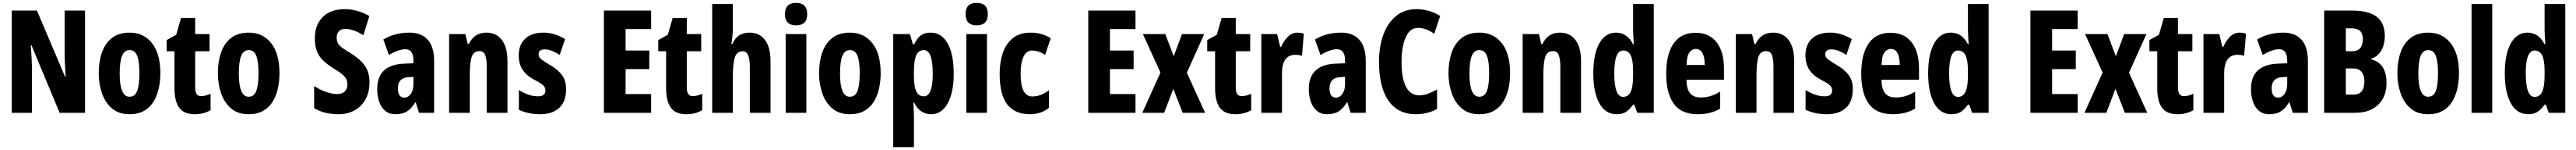

<svg xmlns="http://www.w3.org/2000/svg" viewBox="-20 -788 18054 1048"><path d="M576 0H398L200 -473H196Q200 -417 202 -373.5Q204 -330 204 -300V0H62V-714H239L436 -252H440Q437 -304 435 -346Q433 -388 433 -419V-714H576Z M1104 -276Q1104 -221 1092.5 -169.5Q1081 -118 1056 -77.5Q1031 -37 989.5 -13.5Q948 10 887 10Q813 10 765.5 -30Q718 -70 695 -135.5Q672 -201 672 -276Q672 -357 694.5 -421.5Q717 -486 765 -523Q813 -560 889 -560Q987 -560 1045.5 -486.5Q1104 -413 1104 -276ZM819 -274Q819 -112 888 -112Q926 -112 941.5 -153Q957 -194 957 -276Q957 -358 941.5 -398Q926 -438 888 -438Q852 -438 835.5 -398Q819 -358 819 -274Z M1390 -116Q1418 -116 1456 -133V-18Q1431 -4 1404 3Q1377 10 1345 10Q1270 10 1236.5 -35Q1203 -80 1203 -172V-430H1148V-508L1215 -545L1249 -663H1348V-550H1449V-430H1348V-175Q1348 -116 1390 -116Z M1939 -276Q1939 -221 1927.5 -169.5Q1916 -118 1891 -77.5Q1866 -37 1824.5 -13.5Q1783 10 1722 10Q1648 10 1600.5 -30Q1553 -70 1530 -135.5Q1507 -201 1507 -276Q1507 -357 1529.5 -421.5Q1552 -486 1600 -523Q1648 -560 1724 -560Q1822 -560 1880.5 -486.5Q1939 -413 1939 -276ZM1654 -274Q1654 -112 1723 -112Q1761 -112 1776.5 -153Q1792 -194 1792 -276Q1792 -358 1776.5 -398Q1761 -438 1723 -438Q1687 -438 1670.5 -398Q1654 -358 1654 -274Z M2570 -213Q2570 -147 2543.5 -97Q2517 -47 2468 -18.5Q2419 10 2353 10Q2308 10 2266.5 1Q2225 -8 2182 -32V-187Q2223 -160 2266 -145.5Q2309 -131 2345 -131Q2380 -131 2397.5 -150Q2415 -169 2415 -197Q2415 -217 2408.5 -232.5Q2402 -248 2382.5 -265.5Q2363 -283 2323 -307Q2281 -333 2250.5 -360Q2220 -387 2203.5 -425Q2187 -463 2187 -519Q2186 -612 2241 -668Q2296 -724 2396 -724Q2483 -724 2569 -676L2527 -542Q2457 -586 2402 -586Q2370 -586 2355 -569Q2340 -552 2340 -527Q2340 -505 2347 -489Q2354 -473 2375 -457Q2396 -441 2437 -417Q2502 -377 2536 -330.5Q2570 -284 2570 -213Z M2852 -560Q2933 -560 2978 -510.5Q3023 -461 3023 -362V0H2917L2894 -73H2891Q2865 -31 2834 -10.5Q2803 10 2753 10Q2707 10 2678.5 -15Q2650 -40 2637 -80Q2624 -120 2624 -165Q2624 -252 2671.5 -295.5Q2719 -339 2808 -343L2878 -346V-364Q2878 -444 2821 -444Q2774 -444 2706 -404L2667 -512Q2746 -560 2852 -560ZM2844 -249Q2769 -245 2769 -171Q2769 -106 2814 -106Q2841 -106 2859.5 -132Q2878 -158 2878 -201V-251Z M3389 -560Q3459 -560 3498 -508.5Q3537 -457 3537 -361V0H3392V-317Q3392 -373 3381.5 -402Q3371 -431 3340 -431Q3301 -431 3287 -392.5Q3273 -354 3273 -258V0H3128V-550H3242L3258 -481H3267Q3304 -560 3389 -560Z M3948 -165Q3948 -79 3900 -34.5Q3852 10 3766 10Q3726 10 3688.5 2.5Q3651 -5 3617 -21V-159Q3645 -141 3680 -128Q3715 -115 3752 -115Q3803 -115 3803 -157Q3803 -168 3798 -178.5Q3793 -189 3775 -202Q3757 -215 3721 -233Q3670 -260 3643 -301Q3616 -342 3616 -401Q3616 -476 3661.5 -518Q3707 -560 3789 -560Q3830 -560 3867 -548.5Q3904 -537 3941 -515L3903 -404Q3879 -420 3852 -431.5Q3825 -443 3798 -443Q3755 -443 3755 -408Q3755 -396 3760.5 -387.5Q3766 -379 3783 -367Q3800 -355 3835 -334Q3885 -306 3916.5 -267Q3948 -228 3948 -165Z M4544 0H4213V-714H4544V-585H4365V-435H4531V-305H4365V-131H4544Z M4836 -116Q4864 -116 4902 -133V-18Q4877 -4 4850 3Q4823 10 4791 10Q4716 10 4682.5 -35Q4649 -80 4649 -172V-430H4594V-508L4661 -545L4695 -663H4794V-550H4895V-430H4794V-175Q4794 -116 4836 -116Z M5117 -605Q5117 -573 5114.5 -541.5Q5112 -510 5106 -481H5114Q5147 -560 5233 -560Q5304 -560 5342.5 -508Q5381 -456 5381 -361V0H5236V-317Q5236 -430 5188 -430Q5145 -430 5131 -388.5Q5117 -347 5117 -258V0H4972V-760H5117Z M5560 -768Q5638 -768 5638 -689Q5638 -611 5560 -611Q5482 -611 5482 -689Q5482 -768 5560 -768ZM5632 -550V0H5487V-550Z M6153 -276Q6153 -221 6141.5 -169.5Q6130 -118 6105 -77.5Q6080 -37 6038.5 -13.5Q5997 10 5936 10Q5862 10 5814.5 -30Q5767 -70 5744 -135.5Q5721 -201 5721 -276Q5721 -357 5743.5 -421.5Q5766 -486 5814 -523Q5862 -560 5938 -560Q6036 -560 6094.5 -486.5Q6153 -413 6153 -276ZM5868 -274Q5868 -112 5937 -112Q5975 -112 5990.5 -153Q6006 -194 6006 -276Q6006 -358 5990.5 -398Q5975 -438 5937 -438Q5901 -438 5884.5 -398Q5868 -358 5868 -274Z M6503 -560Q6580 -560 6622.5 -484.5Q6665 -409 6665 -273Q6665 -141 6622.5 -65.5Q6580 10 6507 10Q6469 10 6438.5 -9.5Q6408 -29 6387 -72H6382Q6386 -4 6386 27V240H6241V-550H6358L6379 -478H6387Q6413 -528 6439.5 -544Q6466 -560 6503 -560ZM6456 -438Q6419 -438 6402.5 -402.5Q6386 -367 6386 -287V-258Q6386 -184 6402.5 -149.5Q6419 -115 6455 -115Q6518 -115 6518 -272Q6518 -438 6456 -438Z M6826 -768Q6904 -768 6904 -689Q6904 -611 6826 -611Q6748 -611 6748 -689Q6748 -768 6826 -768ZM6898 -550V0H6753V-550Z M7200 10Q7093 10 7040 -58.5Q6987 -127 6987 -272Q6987 -354 7009.5 -419Q7032 -484 7080 -522Q7128 -560 7202 -560Q7245 -560 7280 -550Q7315 -540 7345 -521L7306 -405Q7259 -435 7213 -435Q7176 -435 7155 -393.5Q7134 -352 7134 -272Q7134 -114 7216 -114Q7275 -114 7333 -158V-35Q7305 -12 7271 -1Q7237 10 7200 10Z M7939 0H7608V-714H7939V-585H7760V-435H7926V-305H7760V-131H7939Z M8114 -281 7991 -550H8148L8207 -395L8265 -550H8421L8299 -280L8427 0H8270L8204 -167L8140 0H7987Z M8684 -116Q8712 -116 8750 -133V-18Q8725 -4 8698 3Q8671 10 8639 10Q8564 10 8530.5 -35Q8497 -80 8497 -172V-430H8442V-508L8509 -545L8543 -663H8642V-550H8743V-430H8642V-175Q8642 -116 8684 -116Z M9074 -560Q9084 -560 9094.5 -558.5Q9105 -557 9119 -553L9106 -398Q9088 -405 9059 -405Q9012 -405 8989 -371.5Q8966 -338 8966 -279V0H8821V-550H8932L8953 -461H8960Q8975 -497 9004.5 -528.5Q9034 -560 9074 -560Z M9382 -560Q9463 -560 9508 -510.5Q9553 -461 9553 -362V0H9447L9424 -73H9421Q9395 -31 9364 -10.5Q9333 10 9283 10Q9237 10 9208.5 -15Q9180 -40 9167 -80Q9154 -120 9154 -165Q9154 -252 9201.5 -295.5Q9249 -339 9338 -343L9408 -346V-364Q9408 -444 9351 -444Q9304 -444 9236 -404L9197 -512Q9276 -560 9382 -560ZM9374 -249Q9299 -245 9299 -171Q9299 -106 9344 -106Q9371 -106 9389.5 -132Q9408 -158 9408 -201V-251Z M9919 -593Q9862 -593 9833 -527Q9804 -461 9804 -355Q9804 -240 9835.5 -181Q9867 -122 9927 -122Q9960 -122 9991 -134Q10022 -146 10053 -163V-27Q9988 10 9903 10Q9779 10 9712.5 -84.5Q9646 -179 9646 -356Q9646 -464 9677 -547Q9708 -630 9766.5 -677Q9825 -724 9907 -724Q9997 -724 10075 -677L10033 -552Q10006 -571 9978.5 -582Q9951 -593 9919 -593Z M10565 -276Q10565 -221 10553.5 -169.5Q10542 -118 10517 -77.5Q10492 -37 10450.5 -13.5Q10409 10 10348 10Q10274 10 10226.5 -30Q10179 -70 10156 -135.5Q10133 -201 10133 -276Q10133 -357 10155.5 -421.5Q10178 -486 10226 -523Q10274 -560 10350 -560Q10448 -560 10506.5 -486.5Q10565 -413 10565 -276ZM10280 -274Q10280 -112 10349 -112Q10387 -112 10402.5 -153Q10418 -194 10418 -276Q10418 -358 10402.5 -398Q10387 -438 10349 -438Q10313 -438 10296.5 -398Q10280 -358 10280 -274Z M10914 -560Q10984 -560 11023 -508.5Q11062 -457 11062 -361V0H10917V-317Q10917 -373 10906.5 -402Q10896 -431 10865 -431Q10826 -431 10812 -392.5Q10798 -354 10798 -258V0H10653V-550H10767L10783 -481H10792Q10829 -560 10914 -560Z M11312 10Q11233 10 11190.5 -66.5Q11148 -143 11148 -276Q11148 -409 11190 -484.5Q11232 -560 11307 -560Q11345 -560 11375 -540.5Q11405 -521 11427 -479H11432Q11430 -514 11428.5 -538.5Q11427 -563 11427 -578V-760H11572V0H11456L11436 -57H11427Q11402 -22 11376.5 -6Q11351 10 11312 10ZM11357 -111Q11393 -111 11410 -146.5Q11427 -182 11427 -261V-292Q11427 -366 11410.5 -400.5Q11394 -435 11357 -435Q11295 -435 11295 -277Q11295 -111 11357 -111Z M11865 -559Q11960 -559 12012 -493Q12064 -427 12064 -309V-231H11801Q11802 -167 11826 -137Q11850 -107 11901 -107Q11937 -107 11969 -116.5Q12001 -126 12037 -148V-29Q11971 10 11880 10Q11764 10 11711.5 -64Q11659 -138 11659 -272Q11659 -410 11711 -484.5Q11763 -559 11865 -559ZM11868 -446Q11839 -446 11821 -420.5Q11803 -395 11802 -334H11929Q11929 -389 11913 -417.5Q11897 -446 11868 -446Z M12408 -560Q12478 -560 12517 -508.5Q12556 -457 12556 -361V0H12411V-317Q12411 -373 12400.5 -402Q12390 -431 12359 -431Q12320 -431 12306 -392.5Q12292 -354 12292 -258V0H12147V-550H12261L12277 -481H12286Q12323 -560 12408 -560Z M12967 -165Q12967 -79 12919 -34.5Q12871 10 12785 10Q12745 10 12707.5 2.5Q12670 -5 12636 -21V-159Q12664 -141 12699 -128Q12734 -115 12771 -115Q12822 -115 12822 -157Q12822 -168 12817 -178.5Q12812 -189 12794 -202Q12776 -215 12740 -233Q12689 -260 12662 -301Q12635 -342 12635 -401Q12635 -476 12680.5 -518Q12726 -560 12808 -560Q12849 -560 12886 -548.5Q12923 -537 12960 -515L12922 -404Q12898 -420 12871 -431.5Q12844 -443 12817 -443Q12774 -443 12774 -408Q12774 -396 12779.5 -387.5Q12785 -379 12802 -367Q12819 -355 12854 -334Q12904 -306 12935.5 -267Q12967 -228 12967 -165Z M13232 -559Q13327 -559 13379 -493Q13431 -427 13431 -309V-231H13168Q13169 -167 13193 -137Q13217 -107 13268 -107Q13304 -107 13336 -116.5Q13368 -126 13404 -148V-29Q13338 10 13247 10Q13131 10 13078.5 -64Q13026 -138 13026 -272Q13026 -410 13078 -484.5Q13130 -559 13232 -559ZM13235 -446Q13206 -446 13188 -420.5Q13170 -395 13169 -334H13296Q13296 -389 13280 -417.5Q13264 -446 13235 -446Z M13659 10Q13580 10 13537.5 -66.5Q13495 -143 13495 -276Q13495 -409 13537 -484.5Q13579 -560 13654 -560Q13692 -560 13722 -540.5Q13752 -521 13774 -479H13779Q13777 -514 13775.5 -538.5Q13774 -563 13774 -578V-760H13919V0H13803L13783 -57H13774Q13749 -22 13723.5 -6Q13698 10 13659 10ZM13704 -111Q13740 -111 13757 -146.5Q13774 -182 13774 -261V-292Q13774 -366 13757.5 -400.5Q13741 -435 13704 -435Q13642 -435 13642 -277Q13642 -111 13704 -111Z M14543 0H14212V-714H14543V-585H14364V-435H14530V-305H14364V-131H14543Z M14718 -281 14595 -550H14752L14811 -395L14869 -550H15025L14903 -280L15031 0H14874L14808 -167L14744 0H14591Z M15288 -116Q15316 -116 15354 -133V-18Q15329 -4 15302 3Q15275 10 15243 10Q15168 10 15134.5 -35Q15101 -80 15101 -172V-430H15046V-508L15113 -545L15147 -663H15246V-550H15347V-430H15246V-175Q15246 -116 15288 -116Z M15678 -560Q15688 -560 15698.5 -558.5Q15709 -557 15723 -553L15710 -398Q15692 -405 15663 -405Q15616 -405 15593 -371.5Q15570 -338 15570 -279V0H15425V-550H15536L15557 -461H15564Q15579 -497 15608.5 -528.5Q15638 -560 15678 -560Z M15986 -560Q16067 -560 16112 -510.5Q16157 -461 16157 -362V0H16051L16028 -73H16025Q15999 -31 15968 -10.5Q15937 10 15887 10Q15841 10 15812.5 -15Q15784 -40 15771 -80Q15758 -120 15758 -165Q15758 -252 15805.5 -295.5Q15853 -339 15942 -343L16012 -346V-364Q16012 -444 15955 -444Q15908 -444 15840 -404L15801 -512Q15880 -560 15986 -560ZM15978 -249Q15903 -245 15903 -171Q15903 -106 15948 -106Q15975 -106 15993.5 -132Q16012 -158 16012 -201V-251Z M16467 -714Q16583 -714 16639.5 -670.5Q16696 -627 16696 -537Q16696 -476 16670.5 -433.5Q16645 -391 16601 -379V-374Q16657 -358 16682.5 -316.5Q16708 -275 16708 -208Q16708 -112 16649.5 -56Q16591 0 16489 0H16271V-714ZM16467 -430Q16542 -430 16542 -515Q16542 -590 16465 -590H16423V-430ZM16423 -310V-127H16477Q16553 -127 16553 -220Q16553 -263 16532.5 -286.5Q16512 -310 16473 -310Z M17216 -276Q17216 -221 17204.5 -169.5Q17193 -118 17168 -77.5Q17143 -37 17101.5 -13.5Q17060 10 16999 10Q16925 10 16877.5 -30Q16830 -70 16807 -135.5Q16784 -201 16784 -276Q16784 -357 16806.5 -421.5Q16829 -486 16877 -523Q16925 -560 17001 -560Q17099 -560 17157.5 -486.5Q17216 -413 17216 -276ZM16931 -274Q16931 -112 17000 -112Q17038 -112 17053.5 -153Q17069 -194 17069 -276Q17069 -358 17053.5 -398Q17038 -438 17000 -438Q16964 -438 16947.5 -398Q16931 -358 16931 -274Z M17449 0H17304V-760H17449Z M17701 10Q17622 10 17579.5 -66.5Q17537 -143 17537 -276Q17537 -409 17579 -484.5Q17621 -560 17696 -560Q17734 -560 17764 -540.5Q17794 -521 17816 -479H17821Q17819 -514 17817.5 -538.5Q17816 -563 17816 -578V-760H17961V0H17845L17825 -57H17816Q17791 -22 17765.5 -6Q17740 10 17701 10ZM17746 -111Q17782 -111 17799 -146.5Q17816 -182 17816 -261V-292Q17816 -366 17799.5 -400.5Q17783 -435 17746 -435Q17684 -435 17684 -277Q17684 -111 17746 -111Z"/></svg>

Font: Noto Sans Ethiopic ExtraCondensed ExtraBold
Style: Regular
Weight: 800
Width: 2
Designer: Monotype Design Team
Foundry: Monotype Imaging Inc.
Version: Version 2.102; ttfautohint (v1.8.4.7-5d5b)